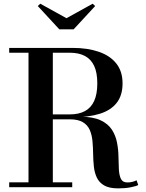

<svg xmlns="http://www.w3.org/2000/svg" viewBox="-20 -1008 788 1034"><path d="M210 -376.5V-392H356.5Q404.5 -392 437.5 -409.8Q470.5 -427.5 487.2 -464.5Q504 -501.5 504 -559Q504 -616.5 487.2 -652.8Q470.5 -689 437.5 -706.5Q404.5 -724 356.5 -724H29.5V-750H371.5Q451.5 -750 512 -729.2Q572.5 -708.5 606.2 -666.2Q640 -624 640 -559Q640 -494 608.2 -453.8Q576.5 -413.5 516.5 -395Q456.5 -376.5 371.5 -376.5ZM29.5 0V-26H369V0ZM133.5 -14.5V-734H264.5V-14.5ZM616.5 6.5Q568.5 6.5 541.2 -9.2Q514 -25 501.5 -51.5Q489 -78 485.5 -111.2Q482 -144.5 481.5 -179.8Q481 -215 478 -248Q475 -281 463.5 -307.8Q452 -334.5 426.2 -350Q400.5 -365.5 354.5 -365.5H210V-379.5H410.5Q480 -379.5 521 -360.5Q562 -341.5 582.5 -309.8Q603 -278 610.2 -240.2Q617.5 -202.5 618 -164.8Q618.5 -127 620.2 -95.5Q622 -64 631.2 -44.8Q640.5 -25.5 665.5 -25.5Q681.5 -25.5 693.5 -28.8Q705.5 -32 715.5 -37L724.5 -11.5Q712.5 -5 683.2 0.8Q654 6.5 616.5 6.5ZM299.5 -850 183.5 -975.5 197 -988 338 -910 479 -988 492.5 -975.5 376.5 -850Z"/></svg>

Font: Bodoni Moda 9pt SemiBold
Style: Regular
Weight: 600
Designer: Owen Earl
Foundry: indestructible type
Version: Version 2.005